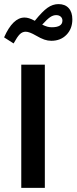

<svg xmlns="http://www.w3.org/2000/svg" viewBox="-27 -907 370 927"><path d="M189.5 -594.7V0H75.7V-594.7ZM141.1 -806.6Q177.2 -851.6 202.4 -869.4Q227.5 -887.2 255.4 -887.2Q287.1 -887.2 304.7 -867.7Q322.3 -848.1 322.3 -813.5Q322.3 -768.1 293.9 -739Q265.6 -710 220.7 -710Q204.1 -710 187 -715.8Q169.9 -721.7 146.5 -735.4Q114.7 -753.9 97.2 -753.9Q81.1 -753.9 68.8 -741.9Q56.6 -730 38.6 -697.3L-7.3 -726.6Q35.2 -822.3 91.3 -822.3Q102.1 -822.3 113.3 -818.8Q124.5 -815.4 141.1 -806.6ZM176.8 -788.1Q191.4 -780.8 201.9 -778.1Q212.4 -775.4 223.1 -775.4Q274.4 -775.4 274.4 -807.6Q274.4 -819.3 266.1 -826.7Q257.8 -834 244.1 -834Q229.5 -834 214.8 -824Q200.2 -814 176.8 -788.1Z"/></svg>

Font: Estedad-FD SemiBold
Style: Regular
Weight: 600
Designer: Amin Abedi
Version: Version 7.3